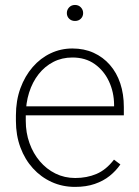

<svg xmlns="http://www.w3.org/2000/svg" viewBox="-20 -730 549 760"><path d="M276.9 9.8Q227.1 9.8 184.6 -9.5Q142.1 -28.8 110.4 -63.7Q78.6 -98.6 60.8 -146.5Q43 -194.3 43 -251.5V-272.9Q43 -332 60.8 -380.6Q78.6 -429.2 109.4 -464.6Q140.1 -500 180.4 -519Q220.7 -538.1 266.6 -538.1Q313 -538.1 350.6 -521Q388.2 -503.9 415 -473.1Q441.9 -442.4 456.1 -399.9Q470.2 -357.4 470.2 -306.2V-273.4H67.4V-309.1H431.6V-315.4Q431.2 -365.2 411.4 -407.7Q391.6 -450.2 355 -476.3Q318.4 -502.4 266.6 -502.4Q225.1 -502.4 191.2 -484.9Q157.2 -467.3 132.8 -436.3Q108.4 -405.3 95.2 -363.5Q82 -321.8 82 -272.9V-251.5Q82 -204.6 96.7 -163.6Q111.3 -122.6 137.7 -91.6Q164.1 -60.5 199.7 -43Q235.4 -25.4 277.8 -25.4Q323.7 -25.4 361.8 -41.5Q399.9 -57.6 431.2 -98.1L456.5 -79.1Q439 -53.7 414.1 -33.7Q389.2 -13.7 355.2 -2Q321.3 9.8 276.9 9.8ZM244.6 -678.2Q244.6 -691.4 253.7 -700.9Q262.7 -710.4 276.9 -710.4Q291 -710.4 300 -700.9Q309.1 -691.4 309.1 -678.2Q309.1 -665 300 -656Q291 -647 276.9 -647Q262.7 -647 253.7 -656Q244.6 -665 244.6 -678.2Z"/></svg>

Font: Roboto ExtraLight
Style: Regular
Weight: 250
Designer: Christian Robertson
Foundry: Google
Version: Version 3.009; 2024